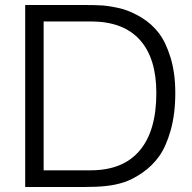

<svg xmlns="http://www.w3.org/2000/svg" viewBox="-20 -750 769 770"><path d="M314 -730Q364 -730 393 -728Q434 -724 470.5 -714Q507 -704 547.5 -679.5Q588 -655 616.5 -618Q645 -581 664 -519Q683 -457 683 -377Q683 -293 664.5 -227.5Q646 -162 618 -123Q590 -84 550.5 -57Q511 -30 477 -19Q443 -8 405 -4Q369 0 314 0H81V-730ZM155 -67H344Q473 -67 540 -146Q607 -225 607 -377Q607 -517 540.5 -590.5Q474 -664 344 -664H155Z"/></svg>

Font: Nacelle Light
Style: Regular
Weight: 300
Designer: Sora Sagano
Foundry: Sora Sagano
Version: Version 1.000;FEAKit 1.0